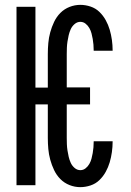

<svg xmlns="http://www.w3.org/2000/svg" viewBox="-20 -763 540 791"><path d="M311 8Q288 8 266.5 -0.5Q245 -9 229 -25Q213 -41 203 -62Q193 -83 187 -105Q181 -127 179 -149.5Q177 -172 177 -195V-333H126V0H48V-735H126V-402H177V-540Q177 -563 179 -585.5Q181 -608 187 -630Q193 -652 203 -673Q213 -694 229 -710Q245 -726 266.5 -734.5Q288 -743 311 -743Q332 -743 353 -736Q374 -729 389.5 -714Q405 -699 415.5 -680Q426 -661 432 -640.5Q438 -620 441 -598.5Q444 -577 444 -556V-554H366V-555Q366 -567 365 -579Q364 -591 362 -602.5Q360 -614 357 -625.5Q354 -637 348 -647.5Q342 -658 332.5 -665.5Q323 -673 311 -673Q298 -673 287.5 -664Q277 -655 271.5 -643Q266 -631 263 -618Q260 -605 258 -592Q256 -579 255.5 -566Q255 -553 255 -540V-403H351V-333H255V-195Q255 -182 255.5 -169Q256 -156 258 -143Q260 -130 263 -117Q266 -104 271.5 -92Q277 -80 287.5 -71Q298 -62 311 -62Q323 -62 332.5 -69.5Q342 -77 348 -87.5Q354 -98 357 -109.5Q360 -121 362 -132.5Q364 -144 365 -156Q366 -168 366 -180V-181H444V-179Q444 -158 441 -136.5Q438 -115 432 -94.5Q426 -74 415.5 -55Q405 -36 389.5 -21Q374 -6 353 1Q332 8 311 8Z"/></svg>

Font: Iosevka NFM
Style: Regular
Weight: 400
Monospace: yes
Designer: Belleve Invis
Foundry: Belleve Invis
Version: Version 29.0.4; ttfautohint (v1.8.4);Nerd Fonts 3.3.0